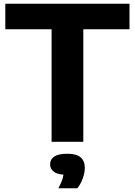

<svg xmlns="http://www.w3.org/2000/svg" viewBox="-20 -760 723 1029"><path d="M256.5 0V-603H8.5V-740H674V-603H426.5V0ZM293 249Q310.5 216 316.8 192.8Q323 169.5 323 145L353 177H341.5Q291.5 177 270 161.5Q248.5 146 248.5 120.5Q248.5 94 270.8 79Q293 64 341 64Q390 64 412.2 83.5Q434.5 103 434.5 139Q434.5 165.5 423.8 195.8Q413 226 394.5 249Z"/></svg>

Font: Encode Sans SC SemiExpanded
Style: Bold
Weight: 700
Width: 6
Designer: Multiple Designers
Foundry: Impallari Type
Version: Version 3.002